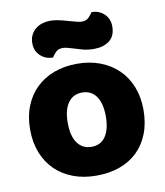

<svg xmlns="http://www.w3.org/2000/svg" viewBox="-83 -789 751 874"><g transform="rotate(-10 293.0 -352.5)"><path d="M555 -243Q555 -181 536 -132.5Q517 -84 482.5 -51Q448 -18 400 -1Q352 16 293 16Q234 16 186 -2Q138 -20 103.5 -53.5Q69 -87 50 -135Q31 -183 31 -243Q31 -302 50 -350Q69 -398 103.5 -431.5Q138 -465 186 -483Q234 -501 293 -501Q352 -501 400 -482.5Q448 -464 482.5 -430.5Q517 -397 536 -349Q555 -301 555 -243ZM205 -243Q205 -182 228.5 -149.5Q252 -117 294 -117Q336 -117 358.5 -150Q381 -183 381 -243Q381 -303 358 -335.5Q335 -368 293 -368Q251 -368 228 -335.5Q205 -303 205 -243ZM298 -697Q316 -692 328 -689Q340 -686 348 -686Q370 -686 382 -699Q394 -712 399 -721Q434 -721 457.5 -698.5Q481 -676 481 -641Q481 -596 453 -575Q425 -554 383 -554Q369 -554 355 -555.5Q341 -557 324 -562L284 -574Q270 -578 260.5 -580.5Q251 -583 242 -583Q220 -583 208.5 -570.5Q197 -558 191 -548Q156 -548 132.5 -570.5Q109 -593 109 -628Q109 -650 117.5 -666.5Q126 -683 140 -694Q154 -705 171.5 -710Q189 -715 207 -715Q220 -715 238.5 -712Q257 -709 298 -697Z"/></g></svg>

Font: Baloo Cyrillic
Style: Regular
Weight: 400
Designer: Ek Type, Denis Ignatov
Foundry: Ek Type
Version: Version 1.50 July 26, 2019